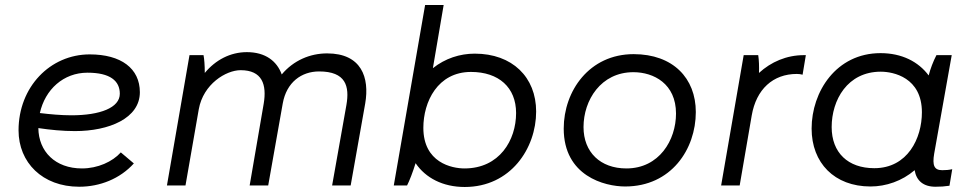

<svg xmlns="http://www.w3.org/2000/svg" viewBox="-20 -740 3874 766"><path d="M296 5C379 5 459 -27 514 -88L462 -132C429 -95 370 -68 307 -68C200 -68 134 -136 133 -229C180 -222 230 -217 279 -217C415 -217 538 -268 538 -372C538 -467 463 -523 338 -523C180 -523 54 -393 54 -220C54 -92 149 5 296 5ZM139 -289C160 -383 233 -450 329 -450C420 -450 458 -417 458 -366C458 -310 379 -280 265 -280C224 -280 180 -284 139 -289Z M646 0H720L773 -304C791 -405 882 -460 940 -460C1026 -460 1045 -403 1032 -326L976 0H1050L1108 -327C1123 -412 1183 -455 1253 -455C1360 -455 1375 -396 1362 -321L1305 0H1379L1437 -327C1455 -431 1422 -527 1285 -527C1217 -527 1151 -499 1104 -443C1085 -496 1039 -532 965 -532C899 -532 840 -501 797 -449C797 -480 795 -504 792 -520H736Z M1551 0H1604C1613 -17 1628 -56 1638 -89C1678 -30 1747 6 1834 6C2017 6 2119 -148 2119 -295C2119 -432 2024 -526 1874 -526C1815 -526 1756 -507 1707 -468L1750 -720H1676ZM1833 -68C1783 -68 1669 -91 1669 -230C1669 -334 1726 -453 1859 -453C1970 -453 2039 -391 2039 -289C2039 -181 1973 -68 1833 -68Z M2474 4C2658 4 2756 -145 2756 -293C2756 -428 2665 -524 2508 -524C2331 -524 2229 -377 2229 -227C2229 -38 2392 4 2474 4ZM2479 -68C2375 -68 2308 -133 2308 -233C2308 -340 2377 -452 2507 -452C2588 -452 2677 -406 2677 -287C2677 -181 2610 -68 2479 -68Z M2857 0H2931L2979 -279C2997 -384 3064 -445 3159 -445C3167 -445 3175 -444 3182 -442L3195 -520H3187C3118 -520 3056 -493 3008 -449C3009 -474 3008 -501 3005 -520H2947Z M3712 5C3732 5 3748 4 3768 1L3779 -65C3766 -62 3753 -61 3739 -61C3707 -61 3699 -80 3707 -127L3777 -520H3716C3703 -495 3692 -466 3685 -439C3644 -494 3578 -528 3493 -528C3316 -528 3218 -374 3218 -227C3218 -90 3309 4 3453 4C3515 4 3579 -18 3629 -61C3636 -19 3664 5 3712 5ZM3494 -454C3544 -454 3658 -431 3658 -292C3658 -188 3601 -69 3468 -69C3363 -69 3298 -131 3298 -233C3298 -341 3361 -454 3494 -454Z"/></svg>

Font: Fixel Display 20240404
Style: Italic
Weight: 400
Italic angle: -10°
Designer: AlfaBravo + MacPaw
Foundry: Kyrylo Tkachov, Marchela Mozhyna, Serhii Makarenko, Maria Weinstein, Zakhar Kryvoshyya
Version: Version 1.211;Glyphs 3.2 (3225)